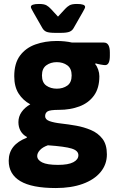

<svg xmlns="http://www.w3.org/2000/svg" viewBox="-20 -738 586 970"><path d="M259 -572Q228 -572 214.5 -577.5Q201 -583 193 -598L149 -675Q143 -686 139.5 -692.5Q136 -699 136 -703Q136 -718 177 -718Q203 -718 215 -711Q227 -704 237 -693L273 -654L309 -693Q319 -704 331 -711Q343 -718 369 -718Q410 -718 410 -703Q410 -699 406.5 -692.5Q403 -686 397 -675L353 -598Q346 -584 332 -578Q318 -572 287 -572ZM262 212Q141 212 82.5 177Q24 142 24 74Q24 -7 115 -42L116 -46Q95 -57 84 -76.5Q73 -96 73 -121Q73 -149 89 -172Q105 -195 133 -211Q96 -231 74 -265.5Q52 -300 52 -353Q52 -418 81 -457Q110 -496 159 -513.5Q208 -531 267 -531Q287 -531 306.5 -529Q326 -527 344 -523H505Q535 -523 535 -473V-456Q535 -409 511 -409Q505 -409 488 -412Q471 -415 463 -418L461 -414Q470 -404 476 -386.5Q482 -369 482 -353Q482 -293 455 -255.5Q428 -218 381.5 -200.5Q335 -183 278 -183Q232 -183 220 -175Q208 -167 208 -151Q208 -134 230.5 -126Q253 -118 289 -114Q325 -110 365 -103Q404 -96 439.5 -81Q475 -66 497.5 -37Q520 -8 520 42Q520 93 488 131.5Q456 170 398 191Q340 212 262 212ZM267 -290Q298 -290 320 -305.5Q342 -321 342 -357Q342 -392 320 -408Q298 -424 267 -424Q236 -424 214 -408Q192 -392 192 -357Q192 -321 214 -305.5Q236 -290 267 -290ZM273 95Q325 95 350.5 81.5Q376 68 376 46Q376 23 342 12.5Q308 2 222 -4Q196 5 182 20Q168 35 168 50Q168 70 193 82.5Q218 95 273 95Z"/></svg>

Font: Asap
Style: Bold
Weight: 700
Designer: Pablo Cosgaya
Foundry: Omnibus-Type
Version: Version 3.001; ttfautohint (v1.8.3)